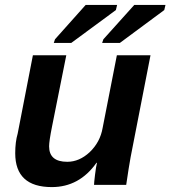

<svg xmlns="http://www.w3.org/2000/svg" viewBox="-20 -753 694 782"><path d="M114 -528H250L192 -238Q180 -178 180 -157Q180 -94 254 -94Q303 -94 345 -133Q388 -174 398 -232L456 -528H593L512 -113Q505 -75 494 0H363Q363 -8 367 -41Q371 -74 375 -90H373Q303 9 191 9Q42 9 42 -129Q42 -175 52 -209ZM270 -578H199L204 -593L329 -733H457L452 -712ZM468 -578H396L401 -593L527 -733H654L649 -712Z"/></svg>

Font: Libra Sans
Style: Bold Italic
Weight: 700
Italic angle: -12°
Foundry: Context Ltd
Version: Version 1.002